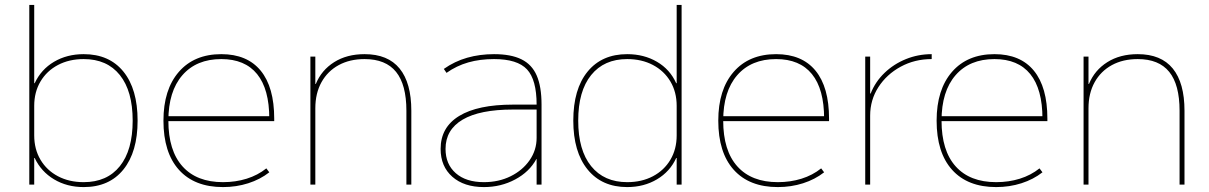

<svg xmlns="http://www.w3.org/2000/svg" viewBox="-20 -750 4911 780"><path d="M320 10Q252 10 199.5 -21.5Q147 -53 121 -108H119V0H99V-730H119V-412H121Q147 -468 199.5 -499Q252 -530 320 -530Q424 -530 481.5 -459Q539 -388 539 -260Q539 -133 481.5 -61.5Q424 10 320 10ZM320 -10Q415 -10 467 -75Q519 -140 519 -260Q519 -380 467 -445Q415 -510 320 -510Q261 -510 215.5 -486Q170 -462 144.5 -419Q119 -376 119 -320V-200Q119 -144 144.5 -101Q170 -58 215.5 -34Q261 -10 320 -10Z M886 10Q770 10 707 -60Q644 -130 644 -260Q644 -386 706.5 -458Q769 -530 879 -530Q984 -530 1039 -463Q1094 -396 1094 -268Q1094 -264 1094 -263Q1094 -262 1094 -258H654V-278H1084L1074 -268Q1074 -388 1024.5 -449Q975 -510 879 -510Q778 -510 721 -444.5Q664 -379 664 -260Q664 -138 721.5 -74Q779 -10 886 -10Q937 -10 982 -24Q1027 -38 1062 -66L1074 -50Q1037 -21 988.5 -5.5Q940 10 886 10Z M1241 0V-520H1261V-409H1263Q1286 -465 1337.5 -497.5Q1389 -530 1461 -530Q1556 -530 1603.5 -471.5Q1651 -413 1651 -300V0H1631V-300Q1631 -406 1589 -458Q1547 -510 1461 -510Q1401 -510 1356 -485.5Q1311 -461 1286 -416Q1261 -371 1261 -310V0Z M1946 10Q1865 10 1817.5 -32Q1770 -74 1770 -145Q1770 -233 1845.5 -279Q1921 -325 2064 -325H2160Q2160 -426 2121 -468Q2082 -510 1987 -510Q1930 -510 1882.5 -496.5Q1835 -483 1794 -454L1783 -470Q1827 -501 1878 -515.5Q1929 -530 1987 -530Q2056 -530 2098.5 -509Q2141 -488 2160.5 -443Q2180 -398 2180 -325V0H2160V-104H2159Q2131 -52 2073 -21Q2015 10 1946 10ZM1946 -10Q2006 -10 2054.5 -34Q2103 -58 2131.5 -99Q2160 -140 2160 -190V-305H2064Q1929 -305 1859.5 -264Q1790 -223 1790 -145Q1790 -83 1831.5 -46.5Q1873 -10 1946 -10Z M2528 10Q2425 10 2367 -61.5Q2309 -133 2309 -260Q2309 -388 2367 -459Q2425 -530 2528 -530Q2596 -530 2649 -499Q2702 -468 2727 -412H2729V-730H2749V0H2729V-108H2727Q2702 -53 2649 -21.5Q2596 10 2528 10ZM2528 -10Q2587 -10 2632.5 -34Q2678 -58 2703.5 -101Q2729 -144 2729 -200V-320Q2729 -376 2703.5 -419Q2678 -462 2632.5 -486Q2587 -510 2528 -510Q2434 -510 2381.5 -445Q2329 -380 2329 -260Q2329 -140 2381.5 -75Q2434 -10 2528 -10Z M3140 10Q3024 10 2961 -60Q2898 -130 2898 -260Q2898 -386 2960.5 -458Q3023 -530 3133 -530Q3238 -530 3293 -463Q3348 -396 3348 -268Q3348 -264 3348 -263Q3348 -262 3348 -258H2908V-278H3338L3328 -268Q3328 -388 3278.5 -449Q3229 -510 3133 -510Q3032 -510 2975 -444.5Q2918 -379 2918 -260Q2918 -138 2975.5 -74Q3033 -10 3140 -10Q3191 -10 3236 -24Q3281 -38 3316 -66L3328 -50Q3291 -21 3242.5 -5.5Q3194 10 3140 10Z M3495 0V-520H3515V-370H3517Q3536 -418 3573.5 -454Q3611 -490 3660.5 -510Q3710 -530 3765 -530V-510Q3696 -510 3639 -479Q3582 -448 3548.5 -396Q3515 -344 3515 -280V0Z M4027 10Q3911 10 3848 -60Q3785 -130 3785 -260Q3785 -386 3847.5 -458Q3910 -530 4020 -530Q4125 -530 4180 -463Q4235 -396 4235 -268Q4235 -264 4235 -263Q4235 -262 4235 -258H3795V-278H4225L4215 -268Q4215 -388 4165.5 -449Q4116 -510 4020 -510Q3919 -510 3862 -444.5Q3805 -379 3805 -260Q3805 -138 3862.5 -74Q3920 -10 4027 -10Q4078 -10 4123 -24Q4168 -38 4203 -66L4215 -50Q4178 -21 4129.5 -5.5Q4081 10 4027 10Z M4382 0V-520H4402V-409H4404Q4427 -465 4478.5 -497.5Q4530 -530 4602 -530Q4697 -530 4744.5 -471.5Q4792 -413 4792 -300V0H4772V-300Q4772 -406 4730 -458Q4688 -510 4602 -510Q4542 -510 4497 -485.5Q4452 -461 4427 -416Q4402 -371 4402 -310V0Z"/></svg>

Font: M PLUS 2 Thin
Style: Regular
Weight: 100
Designer: Coji Morishita
Foundry: UNDERFOREST DESIGN
Version: Version 1.001